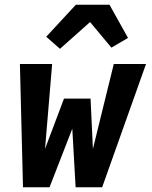

<svg xmlns="http://www.w3.org/2000/svg" viewBox="-20 -790 640 810"><path d="M77 0 64 -520H200L170 -162L250 -374H362L372 -162L460 -520H596L411 0H299L285 -247L189 0ZM233 -584 175 -635 300 -770H442L520 -630L450 -589L360 -697Z"/></svg>

Font: Iosevka Heavy Extended Oblique
Style: Regular
Weight: 900
Width: 7
Italic angle: -9°
Monospace: yes
Designer: Belleve Invis
Foundry: Belleve Invis
Version: Version 32.5.0; ttfautohint (v1.8.4)